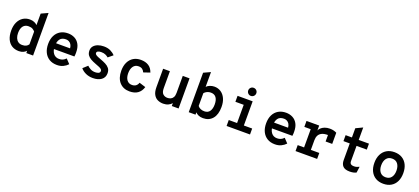

<svg xmlns="http://www.w3.org/2000/svg" viewBox="53 -1884 6670 3059"><g transform="rotate(20 3388.0 -355.0)"><path d="M290 12Q220.5 12 170 -19.5Q119.5 -51 92.2 -111Q65 -171 65 -256Q65 -339 93.5 -398.8Q122 -458.5 172 -490.8Q222 -523 287 -523Q330 -523 362.8 -508.8Q395.5 -494.5 414 -474V-669L529 -722V0H414V-39Q400 -20.5 367.2 -4.2Q334.5 12 290 12ZM306 -98Q346.5 -98 372 -110.8Q397.5 -123.5 414 -148V-364Q402 -380.5 376 -397.2Q350 -414 304 -414Q245 -414 213 -373.2Q181 -332.5 181 -256Q181 -209 195.5 -173.5Q210 -138 237.8 -118Q265.5 -98 306 -98Z M935 12Q859 12 804.2 -21.2Q749.5 -54.5 720.2 -114.8Q691 -175 691 -256Q691 -339 721 -398.8Q751 -458.5 805.8 -490.8Q860.5 -523 935 -523Q996.5 -523 1047 -497Q1097.5 -471 1127.2 -417.5Q1157 -364 1157 -281Q1157 -267.5 1156.5 -249Q1156 -230.5 1153 -211H779V-309H1044Q1040.5 -348.5 1024.5 -373.5Q1008.5 -398.5 985 -410.2Q961.5 -422 935 -422Q864.5 -422 833.2 -378Q802 -334 802 -258Q802 -182.5 837.2 -136.2Q872.5 -90 936 -90Q970 -90 997.5 -102Q1025 -114 1049 -140L1118 -67Q1086 -32 1040.2 -10Q994.5 12 935 12Z M1543 12Q1476.5 12 1422 -13.2Q1367.5 -38.5 1335 -79L1411 -148Q1432 -127 1466.5 -107.5Q1501 -88 1549 -88Q1583.5 -88 1606.2 -99.5Q1629 -111 1629 -138Q1629 -155 1615 -167.2Q1601 -179.5 1574 -191Q1547 -202.5 1508 -217Q1459.5 -235 1422.8 -256Q1386 -277 1365.5 -307.2Q1345 -337.5 1345 -383Q1345 -427.5 1371.2 -458.8Q1397.5 -490 1442.2 -506.5Q1487 -523 1542 -523Q1608 -523 1655.5 -499.5Q1703 -476 1733 -442L1655 -378Q1635.5 -395.5 1606 -409.2Q1576.5 -423 1533 -423Q1500 -423 1478.5 -413Q1457 -403 1457 -381Q1457 -365.5 1471.8 -353.8Q1486.5 -342 1511.5 -331.5Q1536.5 -321 1567 -310Q1611 -294 1650.8 -274Q1690.5 -254 1715.8 -222.2Q1741 -190.5 1741 -139Q1741 -67 1686.8 -27.5Q1632.5 12 1543 12Z M2166 12Q2059 12 1995.5 -58.5Q1932 -129 1932 -255Q1932 -338.5 1961.5 -398.5Q1991 -458.5 2044 -490.8Q2097 -523 2168 -523Q2247.5 -523 2300.8 -489.2Q2354 -455.5 2378 -384L2269 -347Q2258 -376.5 2233.8 -395.2Q2209.5 -414 2169 -414Q2111.5 -414 2080.2 -370.5Q2049 -327 2049 -255Q2049 -182.5 2080.2 -140.2Q2111.5 -98 2167 -98Q2208.5 -98 2234.2 -117.5Q2260 -137 2272 -173L2381 -139Q2358.5 -65 2305 -26.5Q2251.5 12 2166 12Z M2738 12Q2686 12 2642.8 -8Q2599.5 -28 2573.8 -74.5Q2548 -121 2548 -200V-511H2663V-225Q2663 -154 2693.8 -126Q2724.5 -98 2768 -98Q2798 -98 2823.8 -109.2Q2849.5 -120.5 2865.2 -147.8Q2881 -175 2881 -223V-511H2996V0H2881V-49Q2860 -23 2822.2 -5.5Q2784.5 12 2738 12Z M3413 12Q3367.5 12 3335.8 -2Q3304 -16 3283 -39V0H3168V-669L3283 -722V-471Q3304 -494.5 3340.8 -508.8Q3377.5 -523 3415 -523Q3478 -523 3526.8 -490.8Q3575.5 -458.5 3603.2 -398.8Q3631 -339 3631 -256Q3631 -126.5 3572.2 -57.2Q3513.5 12 3413 12ZM3395 -98Q3456 -98 3485.5 -140.8Q3515 -183.5 3515 -256Q3515 -332.5 3484.8 -373.2Q3454.5 -414 3395 -414Q3367.5 -414 3345.2 -406Q3323 -398 3307.2 -386.2Q3291.5 -374.5 3283 -363V-148Q3301 -124 3329.2 -111Q3357.5 -98 3395 -98Z M3951 0V-511H4066V0ZM3810 0V-101H4207V0ZM3810 -410V-511H4026V-410ZM4007.8 -582Q3979.5 -582 3959.8 -602.2Q3940 -622.5 3940 -651Q3940 -679.5 3959.8 -699.2Q3979.5 -719 4007.8 -719Q4037.5 -719 4057.2 -699.2Q4077 -679.5 4077 -651Q4077 -622.5 4057.2 -602.2Q4037.5 -582 4007.8 -582Z M4631 12Q4555 12 4500.2 -21.2Q4445.5 -54.5 4416.2 -114.8Q4387 -175 4387 -256Q4387 -339 4417 -398.8Q4447 -458.5 4501.8 -490.8Q4556.5 -523 4631 -523Q4692.5 -523 4743 -497Q4793.5 -471 4823.2 -417.5Q4853 -364 4853 -281Q4853 -267.5 4852.5 -249Q4852 -230.5 4849 -211H4475V-309H4740Q4736.5 -348.5 4720.5 -373.5Q4704.5 -398.5 4681 -410.2Q4657.5 -422 4631 -422Q4560.5 -422 4529.2 -378Q4498 -334 4498 -258Q4498 -182.5 4533.2 -136.2Q4568.5 -90 4632 -90Q4666 -90 4693.5 -102Q4721 -114 4745 -140L4814 -67Q4782 -32 4736.2 -10Q4690.5 12 4631 12Z M4979 0V-101H5087V-410H4979V-511H5194V-398L5188 -413Q5197.5 -444.5 5223.2 -469.5Q5249 -494.5 5287.2 -508.8Q5325.5 -523 5372 -523Q5410.5 -523 5440 -514.8Q5469.5 -506.5 5489 -496V-307H5377V-462L5426 -412Q5411 -414.5 5398.2 -415.8Q5385.5 -417 5377 -417Q5314 -417 5275.5 -398.8Q5237 -380.5 5219.5 -346.5Q5202 -312.5 5202 -266V-101H5345V0Z M5899 12Q5819 12 5784 -24.2Q5749 -60.5 5749 -127V-410H5642V-511H5749V-667L5864 -722V-511H6038V-410H5864V-149Q5864 -130 5871.2 -116.8Q5878.5 -103.5 5894.2 -96.8Q5910 -90 5936 -90Q5961.5 -90 5982.8 -96.8Q6004 -103.5 6024 -114L6010 -11Q5988.5 0 5961.5 6Q5934.5 12 5899 12Z M6468 12Q6392.5 12 6337.5 -20.5Q6282.5 -53 6252.8 -112.8Q6223 -172.5 6223 -255Q6223 -336.5 6252.8 -396.8Q6282.5 -457 6337.5 -490Q6392.5 -523 6468 -523Q6544 -523 6599 -490.2Q6654 -457.5 6683.5 -397.2Q6713 -337 6713 -255Q6713 -173 6683.5 -113Q6654 -53 6599 -20.5Q6544 12 6468 12ZM6468 -98Q6531 -98 6564 -141Q6597 -184 6597 -255Q6597 -326.5 6564.5 -370.2Q6532 -414 6468 -414Q6406 -414 6372.5 -370.5Q6339 -327 6339 -255Q6339 -184 6372.5 -141Q6406 -98 6468 -98Z"/></g></svg>

Font: Overpass Mono Light
Style: Regular
Weight: 300
Monospace: yes
Designer: Delve Withrington, Dave Bailey
Foundry: Delve Fonts LLC
Version: Version 4.000